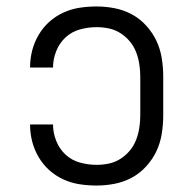

<svg xmlns="http://www.w3.org/2000/svg" viewBox="-20 -562 590 594"><path d="M279 12Q252 12 226 8Q200 4 176 -7Q152 -18 132.5 -35.5Q113 -53 99.5 -76Q86 -99 79.5 -124.5Q73 -150 73 -176V-177H144Q144 -151 154 -126Q164 -101 183 -83.5Q202 -66 227.5 -59Q253 -52 279 -52Q298 -52 317 -56Q336 -60 352.5 -70.5Q369 -81 381.5 -96Q394 -111 401 -129Q408 -147 411 -166.5Q414 -186 414 -205V-325Q414 -344 411 -363.5Q408 -383 401 -401Q394 -419 381.5 -434Q369 -449 352.5 -459.5Q336 -470 317 -474Q298 -478 279 -478Q253 -478 227.5 -471Q202 -464 183 -446.5Q164 -429 154 -404Q144 -379 144 -353H73V-354Q73 -380 79.5 -405.5Q86 -431 99.5 -454Q113 -477 132.5 -494.5Q152 -512 176 -523Q200 -534 226 -538Q252 -542 279 -542Q307 -542 335 -536.5Q363 -531 388 -517.5Q413 -504 432.5 -482.5Q452 -461 464 -435.5Q476 -410 480.5 -381.5Q485 -353 485 -325V-205Q485 -177 480.5 -148.5Q476 -120 464 -94.5Q452 -69 432.5 -47.5Q413 -26 388 -12.5Q363 1 335 6.5Q307 12 279 12Z"/></svg>

Font: Lode Term
Style: Regular
Weight: 400
Monospace: yes
Designer: Belleve Invis
Foundry: Belleve Invis
Version: Version 29.2.0